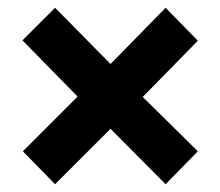

<svg xmlns="http://www.w3.org/2000/svg" viewBox="-20 -563 568 495"><path d="M39 -173 180 -314 38 -459 122 -543 265 -398 407 -543 490 -458 348 -313 490 -173 407 -88 265 -231 122 -88Z"/></svg>

Font: Bai Jamjuree
Style: Bold
Weight: 700
Designer: Katatrad Aksorn Co.,Ltd.
Foundry: Cadson Demak Co.,Ltd.
Version: Version 1.000; ttfautohint (v1.6)